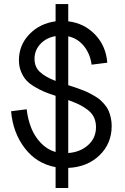

<svg xmlns="http://www.w3.org/2000/svg" viewBox="-20 -820 620 956"><path d="M256.8 116.2V12.2Q162.1 -5.4 103.3 -82.3Q44.4 -159.2 35.2 -266.1L112.8 -275.9Q118.7 -225.6 135.5 -183.1Q152.3 -140.6 183.6 -107.9Q214.8 -75.2 256.8 -63V-342.8Q224.1 -353.5 201.7 -362.8Q179.2 -372.1 153.1 -387.5Q127 -402.8 111.3 -419.9Q95.7 -437 85 -462.9Q74.2 -488.8 74.2 -520Q74.2 -595.2 126 -649.2Q177.7 -703.1 256.8 -713.9V-799.8H319.8V-713.9Q399.9 -704.1 453.9 -647.5Q507.8 -590.8 514.2 -507.8L436 -498Q429.2 -551.3 398.2 -590.1Q367.2 -628.9 319.8 -639.2V-396Q342.3 -388.7 354.7 -384.5Q367.2 -380.4 388.4 -372.3Q409.7 -364.3 422.1 -357.9Q434.6 -351.6 452.1 -341.3Q469.7 -331.1 480.2 -321.3Q490.7 -311.5 502.7 -297.4Q514.6 -283.2 521 -268.1Q527.3 -252.9 531.7 -233.6Q536.1 -214.4 536.1 -192.9Q536.1 -105 475.3 -46.6Q414.6 11.7 319.8 16.1V116.2ZM151.9 -526.9Q151.9 -486.3 179 -461.4Q206.1 -436.5 256.8 -417V-640.1Q211.4 -632.8 181.6 -601.6Q151.9 -570.3 151.9 -526.9ZM319.8 -58.1Q378.4 -62 418.2 -97.2Q458 -132.3 458 -187Q458 -214.4 447.8 -235.8Q437.5 -257.3 416.5 -273.2Q395.5 -289.1 373.8 -299.6Q352.1 -310.1 319.8 -321.8Z"/></svg>

Font: Uncut Sans
Style: Regular
Weight: 400
Designer: Kasper Nordkvist
Foundry: UNCUT.wtf
Version: Version 1.304;Glyphs 3.2 (3246)